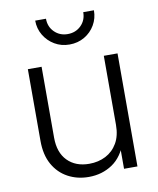

<svg xmlns="http://www.w3.org/2000/svg" viewBox="-84 -799 717 874"><g transform="rotate(-10 275.0 -362.5)"><path d="M256.3 8.8Q203.1 8.8 160.2 -14.4Q117.2 -37.6 92.3 -82Q67.4 -126.5 67.4 -190.9V-522.5H130.9V-194.8Q130.9 -126 168.2 -87.9Q205.6 -49.8 268.6 -49.8Q311 -49.8 345 -67.4Q378.9 -85 398.7 -119.1Q418.5 -153.3 418.5 -203.1V-522.5H481.9V0H419.9V-123.5H436Q413.1 -55.2 365.5 -23.2Q317.9 8.8 256.3 8.8ZM274.4 -600.1Q236.3 -600.1 205.8 -618.2Q175.3 -636.2 157 -666.7Q138.7 -697.3 138.7 -734.4H188.5Q188.5 -697.3 213.1 -672.9Q237.8 -648.4 274.4 -648.4Q311.5 -648.4 336.2 -672.9Q360.8 -697.3 360.8 -734.4H410.2Q410.2 -697.3 392.3 -666.7Q374.5 -636.2 343.8 -618.2Q313 -600.1 274.4 -600.1Z"/></g></svg>

Font: Inter 28pt Light
Style: Regular
Weight: 300
Designer: Rasmus Andersson
Foundry: rsms
Version: Version 4.001;git-66647c0bb